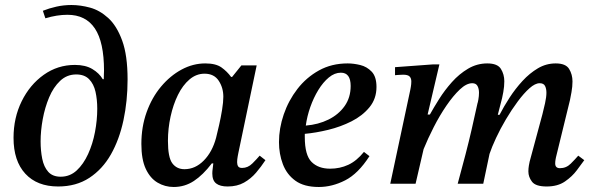

<svg xmlns="http://www.w3.org/2000/svg" viewBox="-20 -733 2374 766"><path d="M212 11Q128 11 81 -40Q34 -91 34 -183Q34 -263 66.5 -329Q99 -395 154.5 -434.5Q210 -474 279 -474Q321 -474 348.5 -457.5Q376 -441 390 -417H394Q394 -427 394.5 -437.5Q395 -448 395 -451Q395 -565 358.5 -619.5Q322 -674 249 -674Q228 -674 206 -670.5Q184 -667 161 -660L151 -690Q176 -700 205 -706.5Q234 -713 265 -713Q301 -713 339.5 -702.5Q378 -692 412 -661Q446 -630 467.5 -571Q489 -512 489 -416Q489 -330 472.5 -253Q456 -176 422.5 -117Q389 -58 336.5 -23.5Q284 11 212 11ZM222 -28Q259 -28 286 -53Q313 -78 331.5 -118.5Q350 -159 359 -206.5Q368 -254 368 -299Q368 -336 361 -367Q354 -398 335.5 -417Q317 -436 284 -436Q247 -436 220 -410.5Q193 -385 176 -344.5Q159 -304 150.5 -257.5Q142 -211 142 -169Q142 -132 148.5 -99.5Q155 -67 172.5 -47.5Q190 -28 222 -28Z M673 13Q638 13 608.5 -4.5Q579 -22 561.5 -59.5Q544 -97 544 -159Q544 -227 565 -285.5Q586 -344 622.5 -387.5Q659 -431 704.5 -455.5Q750 -480 799 -480Q841 -480 863.5 -464Q886 -448 902 -426H906L943 -472H1004L931 -123Q931 -123 928.5 -110Q926 -97 926 -86Q926 -76 930 -69.5Q934 -63 946 -63Q969 -63 987 -81Q1005 -99 1016 -112L1039 -94Q1022 -68 1001.5 -44Q981 -20 953.5 -4.5Q926 11 888 11Q858 11 842.5 -1Q827 -13 827 -41Q827 -50 828.5 -60Q830 -70 831 -81H825Q790 -35 753.5 -11Q717 13 673 13ZM716 -58Q759 -58 793 -92.5Q827 -127 842 -183Q847 -203 854 -233.5Q861 -264 866 -295Q871 -326 871 -347Q871 -383 852.5 -411Q834 -439 796 -439Q763 -439 736 -416Q709 -393 690 -354.5Q671 -316 660.5 -268Q650 -220 650 -171Q650 -105 667.5 -81.5Q685 -58 716 -58Z M1252 13Q1193 13 1158.5 -12Q1124 -37 1108.5 -78Q1093 -119 1093 -166Q1093 -221 1112 -276.5Q1131 -332 1166.5 -378Q1202 -424 1252.5 -452Q1303 -480 1367 -480Q1391 -480 1417.5 -473.5Q1444 -467 1463 -447Q1482 -427 1482 -386Q1482 -339 1454 -305Q1426 -271 1382.5 -249Q1339 -227 1289.5 -215Q1240 -203 1196 -199Q1196 -193 1196 -186Q1196 -114 1223 -87Q1250 -60 1297 -60Q1336 -60 1369.5 -75.5Q1403 -91 1432 -127L1454 -110Q1409 -40 1357 -13.5Q1305 13 1252 13ZM1200 -232Q1250 -236 1290.5 -256Q1331 -276 1355 -310Q1379 -344 1379 -390Q1379 -443 1340 -443Q1315 -443 1292 -424Q1269 -405 1250 -374Q1231 -343 1218 -306Q1205 -269 1200 -232Z M2161 11Q2117 11 2102.5 -8Q2088 -27 2088 -49Q2088 -61 2090 -72.5Q2092 -84 2093 -88L2144 -277Q2149 -296 2154.5 -321Q2160 -346 2160 -363Q2160 -379 2154.5 -390Q2149 -401 2133 -401Q2115 -401 2092.5 -381Q2070 -361 2045.5 -328Q2021 -295 1998.5 -257Q1976 -219 1959 -182.5Q1942 -146 1933 -119L1908 0H1806Q1824 -66 1837.5 -118Q1851 -170 1862 -218Q1873 -266 1885 -321Q1886 -322 1888.5 -336Q1891 -350 1891 -363Q1891 -379 1885 -390Q1879 -401 1864 -401Q1841 -401 1814.5 -376Q1788 -351 1761 -311.5Q1734 -272 1710.5 -226Q1687 -180 1670 -138L1638 0H1537L1617 -375Q1617 -375 1619 -386Q1621 -397 1621 -408Q1621 -421 1614 -428Q1607 -435 1588 -435Q1579 -435 1567.5 -434Q1556 -433 1556 -433V-465L1706 -476H1733L1686 -276H1695Q1710 -303 1732 -338Q1754 -373 1783 -405.5Q1812 -438 1847.5 -459Q1883 -480 1924 -480Q1965 -480 1978.5 -458Q1992 -436 1992 -409Q1992 -388 1988 -366Q1984 -344 1983 -341L1966 -275H1973Q1990 -308 2013 -343.5Q2036 -379 2064.5 -410Q2093 -441 2126 -460.5Q2159 -480 2197 -480Q2237 -480 2250.5 -458Q2264 -436 2264 -408Q2264 -388 2260 -365.5Q2256 -343 2254 -334L2198 -105Q2198 -105 2196.5 -97Q2195 -89 2195 -81Q2195 -62 2214 -62Q2239 -62 2257 -80Q2275 -98 2287 -112L2311 -94Q2300 -79 2281.5 -54Q2263 -29 2234 -9Q2205 11 2161 11Z"/></svg>

Font: STIX Two Text Medium
Style: Italic
Weight: 500
Italic angle: -12°
Designer: Ross Mills, John Hudson & Paul Hanslow, Tiro Typeworks Ltd; with prior portions MicroPress Inc. and Coen Hoffman, Elsevi
Foundry: Tiro Typeworks Ltd
Version: Version 2.13 b171